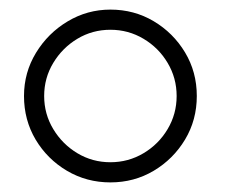

<svg xmlns="http://www.w3.org/2000/svg" viewBox="-20 -755 490 400"><path d="M210 -375Q160.5 -375 119.5 -399.2Q78.5 -423.5 54.2 -464.2Q30 -505 30 -555Q30 -604 55 -645Q80 -686 121 -710.5Q162 -735 210 -735Q259.5 -735 300.2 -710.8Q341 -686.5 365.5 -645.8Q390 -605 390 -555Q390 -505 365.5 -464.2Q341 -423.5 300.2 -399.2Q259.5 -375 210 -375ZM210 -417Q247.5 -417 279 -435.8Q310.5 -454.5 329.2 -486Q348 -517.5 348 -555Q348 -592.5 329.2 -624Q310.5 -655.5 279 -674.2Q247.5 -693 210 -693Q172.5 -693 141.2 -674.2Q110 -655.5 91 -624Q72 -592.5 72 -555Q72 -517.5 91 -486Q110 -454.5 141.2 -435.8Q172.5 -417 210 -417Z"/></svg>

Font: Manrope ExtraLight
Style: Regular
Weight: 200
Designer: Mikhail Sharanda
Foundry: Mikhail Sharanda
Version: Version 4.505